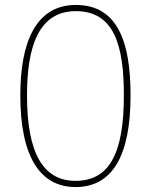

<svg xmlns="http://www.w3.org/2000/svg" viewBox="-20 -745 610 775"><path d="M507 -360C507 -574 456 -725 286 -725C121 -725 62 -568 62 -360C62 -109 144 10 285 10C433 10 507 -115 507 -360ZM89 -360C89 -557 136 -700 286 -700C440 -700 480 -564 480 -360C480 -127 422 -15 285 -15C155 -15 89 -125 89 -360Z"/></svg>

Font: Noto Sans Thai Looped Thin
Style: Regular
Weight: 100
Designer: Sasikarn Vongin, Ben Mitchell
Foundry: The Fontpad Ltd
Version: Version 1.001